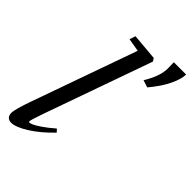

<svg xmlns="http://www.w3.org/2000/svg" viewBox="-233 -852 948 948"><g transform="rotate(45 240.5 -378.5)"><path d="M390.1 -587.4 352.1 -599.6Q396 -671.4 396 -724.1Q396 -753.9 395 -768.1H481Q481 -737.3 458.5 -689.7Q436 -642.1 390.1 -587.4ZM38.1 11.2Q22 11.2 13.2 2Q4.4 -7.3 4.4 -23.9Q4.4 -49.8 35.2 -135.7L229 -682.1L160.2 -693.8L170.4 -725.1L310.1 -712.9L319.8 -697.3L120.1 -133.8Q96.7 -66.9 96.7 -57.1Q96.7 -53.2 101.1 -53.2Q107.4 -53.2 120.1 -58.6Q132.8 -64 159.7 -82.3Q186.5 -100.6 218.3 -128.4L231.9 -113.3Q177.2 -56.2 123.5 -22.5Q69.8 11.2 38.1 11.2Z"/></g></svg>

Font: Elstob Medium
Style: Italic
Weight: 500
Italic angle: -20°
Designer: Peter S. Baker
Version: Version 1.015